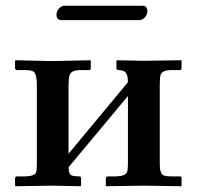

<svg xmlns="http://www.w3.org/2000/svg" viewBox="-20 -645 682 666"><path d="M161.1 -433.1 293 -436 294.9 -434.1V-408.2Q294.9 -402.3 289.1 -401.9H258.8Q226.6 -401.9 221.2 -383.8Q218.3 -373 217.8 -350.1V-111.8L423.8 -359.9Q423.8 -391.6 409.7 -398.4Q401.4 -401.9 390.1 -401.9Q384.8 -403.8 383.8 -407.2V-434.1L386.2 -436Q387.2 -436 477.1 -434.1L608.9 -436L609.9 -434.1V-408.2Q609.9 -402.3 604 -401.9H574.2Q543 -401.9 537.1 -385.7Q534.2 -375.5 534.2 -350.1V-77.1Q534.2 -43.5 546.4 -37.1Q555.2 -33.2 574.2 -33.2H604Q609.9 -33.2 609.9 -26.9V-1L608.9 1Q607.9 1 477.1 -1L347.2 1V-1V-27.8Q349.1 -32.2 353 -33.2H382.8Q415.5 -34.2 420.9 -48.3Q423.8 -57.6 423.8 -77.1V-312L217.8 -64.9Q217.8 -40.5 229.5 -36.1Q238.3 -33.2 254.9 -33.2Q260.7 -33.2 261.2 -26.9V-1L259.8 1Q258.8 1 161.1 -1L33.2 1L32.2 -1V-27.8Q33.7 -31.7 37.1 -33.2H67.9Q99.6 -34.2 105 -46.4Q107.9 -55.2 107.9 -75.2V-349.1Q107.9 -390.1 94.7 -397.5Q85.4 -401.9 67.9 -401.9H38.1Q32.7 -403.8 32.2 -407.2V-434.1L35.2 -436ZM464.8 -575.2H190.9Q176.8 -576.7 175.8 -592.8Q175.8 -610.4 191.4 -621.6Q196.8 -624.5 201.2 -625H477.1Q490.2 -623.5 491.2 -607.9Q491.2 -588.9 474.6 -578.1Q469.2 -575.7 464.8 -575.2Z"/></svg>

Font: Linux Libertine O
Style: Bold
Weight: 700
Designer: Philipp H. Poll
Foundry: Philipp H. Poll
Version: Version 5.0.0